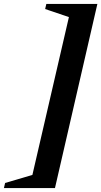

<svg xmlns="http://www.w3.org/2000/svg" viewBox="-134 -754 516 978"><path d="M362 -734 146 204H-114L-108 178L31 137L217 -667L96 -708L102 -734Z"/></svg>

Font: Platypi ExtraBold
Style: Italic
Weight: 800
Italic angle: -13°
Designer: David Sargent
Foundry: Bolt Cutter Type
Version: Version 1.200; ttfautohint (v1.8.4.7-5d5b)